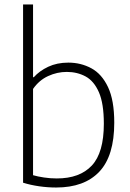

<svg xmlns="http://www.w3.org/2000/svg" viewBox="-20 -828 582 857"><path d="M230.5 9Q193 9 154.8 3.5Q116.5 -2 83 -12.5V-808H127.5V-483.5H131Q156 -511.5 195.2 -530Q234.5 -548.5 285 -548.5Q341 -548.5 387.8 -523.2Q434.5 -498 462.2 -439.2Q490 -380.5 490 -280.5Q490 -132 423.2 -61.5Q356.5 9 230.5 9ZM233.5 -31.5Q336 -31.5 389.8 -89Q443.5 -146.5 443.5 -275.5Q443.5 -366 421.5 -416.2Q399.5 -466.5 362 -486.8Q324.5 -507 278 -507Q235 -507 194.8 -488.5Q154.5 -470 127.5 -431V-46Q148 -40 176 -35.8Q204 -31.5 233.5 -31.5Z"/></svg>

Font: Encode Sans Condensed Thin ExtraLight
Style: Regular
Weight: 250
Version: Version 3.002